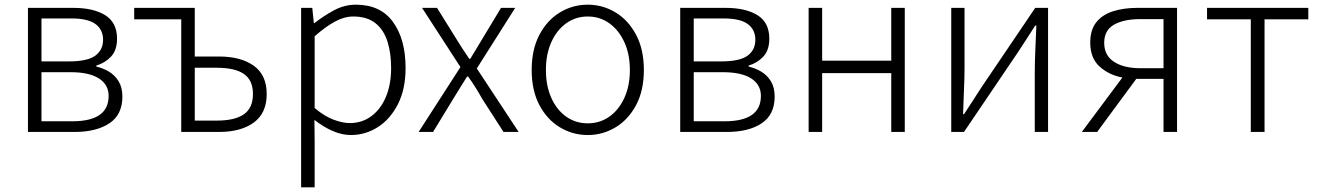

<svg xmlns="http://www.w3.org/2000/svg" viewBox="-20 -567 5671 825"><path d="M100.1 0V-533.2H294.9Q381.3 -533.2 432.1 -501.7Q482.9 -470.2 482.9 -400.9Q482.9 -351.6 457.5 -324.2Q432.1 -296.9 394 -285.2V-280.8Q422.4 -274.4 448 -259.3Q473.6 -244.1 489.7 -217.8Q505.9 -191.4 505.9 -151.9Q505.9 -74.2 450 -37.1Q394 0 300.8 0ZM158.2 -303.2H275.9Q356.4 -303.2 389.6 -327.9Q422.9 -352.5 422.9 -396Q422.9 -439.5 390.4 -463.6Q357.9 -487.8 286.1 -487.8H158.2ZM158.2 -45.9H291Q446.8 -45.9 446.8 -154.8Q446.8 -203.1 405 -230Q363.3 -256.8 283.2 -256.8H158.2Z M758.8 0V-483.9H556.6V-533.2H816.9V-324.2H920.9Q1015.1 -324.2 1070.6 -284.4Q1126 -244.6 1126 -163.1Q1126 -81.1 1070.6 -40.5Q1015.1 0 920.9 0ZM816.9 -48.8H910.6Q989.7 -48.8 1028.3 -76.2Q1066.9 -103.5 1066.9 -163.1Q1066.9 -222.2 1028.3 -249Q989.7 -275.9 910.6 -275.9H816.9Z M1273.9 237.8V-533.2H1321.8L1328.6 -467.8H1331.1Q1369.6 -498 1414.8 -522.5Q1460 -546.9 1508.8 -546.9Q1615.2 -546.9 1668.9 -472.4Q1722.7 -397.9 1722.7 -274.9Q1722.7 -184.1 1689.9 -119.6Q1657.2 -55.2 1603.8 -21Q1550.3 13.2 1487.8 13.2Q1450.2 13.2 1410.6 -3.7Q1371.1 -20.5 1331.1 -51.8L1332 45.9V237.8ZM1482.9 -38.1Q1534.7 -38.1 1575 -67.4Q1615.2 -96.7 1637.9 -150.1Q1660.6 -203.6 1660.6 -274.9Q1660.6 -338.9 1644.8 -388.9Q1628.9 -439 1593 -467.5Q1557.1 -496.1 1498 -496.1Q1459.5 -496.1 1418.9 -474.1Q1378.4 -452.1 1332 -411.1V-103Q1374.5 -66.9 1414.1 -52.5Q1453.6 -38.1 1482.9 -38.1Z M1778.8 0 1958.5 -278.8 1793.5 -533.2H1857.9L1939.5 -401.9Q1953.1 -379.4 1967.3 -357.7Q1981.4 -335.9 1996.6 -314H2000.5Q2014.2 -335.9 2027.1 -357.7Q2040 -379.4 2053.7 -401.9L2132.8 -533.2H2193.8L2028.8 -272.9L2208.5 0H2143.6L2052.7 -141.1Q2039.1 -165.5 2023.7 -190.2Q2008.3 -214.8 1991.7 -237.8H1986.8Q1971.7 -214.8 1957 -190.2Q1942.4 -165.5 1926.8 -141.1L1840.8 0Z M2505.4 13.2Q2440.9 13.2 2386 -19.8Q2331.1 -52.7 2297.9 -115.2Q2264.6 -177.7 2264.6 -266.1Q2264.6 -355 2297.9 -417.7Q2331.1 -480.5 2386 -513.7Q2440.9 -546.9 2505.4 -546.9Q2569.8 -546.9 2624.8 -513.7Q2679.7 -480.5 2713.1 -417.7Q2746.6 -355 2746.6 -266.1Q2746.6 -177.7 2713.1 -115.2Q2679.7 -52.7 2624.8 -19.8Q2569.8 13.2 2505.4 13.2ZM2505.4 -37.1Q2557.6 -37.1 2598.4 -65.9Q2639.2 -94.7 2662.8 -146.5Q2686.5 -198.2 2686.5 -266.1Q2686.5 -334 2662.8 -385.7Q2639.2 -437.5 2598.4 -466.8Q2557.6 -496.1 2505.4 -496.1Q2453.6 -496.1 2412.8 -466.8Q2372.1 -437.5 2348.9 -385.7Q2325.7 -334 2325.7 -266.1Q2325.7 -198.2 2348.9 -146.5Q2372.1 -94.7 2412.8 -65.9Q2453.6 -37.1 2505.4 -37.1Z M2902.8 0V-533.2H3097.7Q3184.1 -533.2 3234.9 -501.7Q3285.6 -470.2 3285.6 -400.9Q3285.6 -351.6 3260.3 -324.2Q3234.9 -296.9 3196.8 -285.2V-280.8Q3225.1 -274.4 3250.7 -259.3Q3276.4 -244.1 3292.5 -217.8Q3308.6 -191.4 3308.6 -151.9Q3308.6 -74.2 3252.7 -37.1Q3196.8 0 3103.5 0ZM2960.9 -303.2H3078.6Q3159.2 -303.2 3192.4 -327.9Q3225.6 -352.5 3225.6 -396Q3225.6 -439.5 3193.1 -463.6Q3160.6 -487.8 3088.9 -487.8H2960.9ZM2960.9 -45.9H3093.8Q3249.5 -45.9 3249.5 -154.8Q3249.5 -203.1 3207.8 -230Q3166 -256.8 3085.9 -256.8H2960.9Z M3454.6 0V-533.2H3512.7V-306.2H3809.6V-533.2H3867.7V0H3809.6V-252.9H3512.7V0Z M4067.4 0V-533.2H4124.5V-275.9Q4124.5 -233.4 4122.1 -181.4Q4119.6 -129.4 4118.2 -76.2H4122.1Q4138.2 -100.6 4159.9 -134Q4181.6 -167.5 4197.3 -191.9L4428.2 -533.2H4483.4V0H4426.3V-255.9Q4426.3 -300.3 4428.7 -352.1Q4431.2 -403.8 4433.1 -457H4428.2Q4412.6 -432.1 4390.9 -399.2Q4369.1 -366.2 4353.5 -341.8L4122.1 0Z M4979.5 0V-228H4863.3H4862.3L4694.3 0H4628.4L4802.7 -233.9Q4744.1 -245.1 4704.3 -281.5Q4664.6 -317.9 4664.6 -383.8Q4664.6 -439 4690.9 -471.7Q4717.3 -504.4 4763.2 -518.8Q4809.1 -533.2 4867.7 -533.2H5037.6V0ZM4880.4 -273.9H4979.5V-484.9H4880.4Q4808.6 -484.9 4766.6 -460.9Q4724.6 -437 4724.6 -382.8Q4724.6 -329.1 4766.6 -301.5Q4808.6 -273.9 4880.4 -273.9Z M5354.5 0V-483.9H5166.5V-533.2H5601.6V-483.9H5413.6V0Z"/></svg>

Font: Source Han Sans CN Light
Style: Regular
Weight: 300
Designer: Ryoko NISHIZUKA  (kana, bopomofo & ideographs); Paul D. Hunt (Latin, Greek & Cyrillic); Sandoll Communications , Soo-you
Foundry: Adobe
Version: Version 2.000;hotconv 1.0.107;makeotfexe 2.5.65593